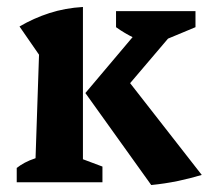

<svg xmlns="http://www.w3.org/2000/svg" viewBox="-20 -523 599 551"><path d="M28 0V-41Q38 -49 51 -56Q64 -63 82 -69L92 -366L36 -447Q77 -471 122 -485.5Q167 -500 218 -503V-66L274 -45V0ZM421 -395Q391 -402 364.5 -414.5Q338 -427 313 -445V-491H541V-445ZM314 -238 317 -331 559 -21Q526 -11 490 -3.5Q454 4 414 8L225 -256L415 -481H508V-466Z"/></svg>

Font: Piazzolla 24pt
Style: Bold
Weight: 700
Designer: Juan Pablo del Peral
Foundry: Huerta Tipografica
Version: Version 2.005